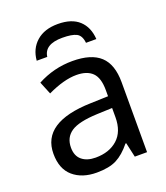

<svg xmlns="http://www.w3.org/2000/svg" viewBox="-138 -836 816 941"><g transform="rotate(-20 270.5 -365.0)"><path d="M273 -740Q345 -740 383.5 -704.5Q422 -669 426 -606H372Q368 -645 344.5 -657Q321 -669 271 -669Q178 -669 170 -606H115Q120 -667 161.5 -703.5Q203 -740 273 -740ZM278 -545Q376 -545 423 -501.5Q470 -458 470 -365V0H406L389 -76H385Q348 -30 309 -10Q270 10 205 10Q129 10 82.5 -30Q36 -70 36 -149Q36 -313 293 -320L384 -323V-355Q384 -419 356 -446.5Q328 -474 273 -474Q208 -474 122 -433L95 -499Q181 -545 278 -545ZM383 -262 304 -259Q207 -255 167 -228Q127 -201 127 -148Q127 -105 153.5 -83Q180 -61 225 -61Q296 -61 339.5 -100Q383 -139 383 -214Z"/></g></svg>

Font: Advent Sans Logo
Style: Regular
Weight: 400
Designer: Types & Symbols
Foundry: Types & Symbols
Version: Version 1.002